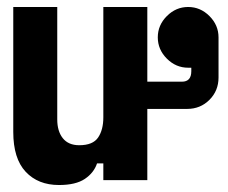

<svg xmlns="http://www.w3.org/2000/svg" viewBox="-20 -516 652 550"><path d="M149 14Q89 14 53.5 -24Q18 -62 18 -138V-496H144V-174Q144 -140 160 -120Q176 -100 207 -100Q246 -100 261 -122Q276 -144 276 -180V-496H402V-282H501Q528 -282 528 -312V-322H519Q484 -322 458 -348Q432 -374 432 -409Q432 -444 458 -470Q484 -496 519 -496Q554 -496 580 -470Q606 -444 606 -409V-294Q606 -256 580 -230Q554 -204 516 -204H402V0H276V-48H258Q249 -21 223 -3.5Q197 14 149 14Z"/></svg>

Font: Space Mono
Style: Bold
Weight: 700
Monospace: yes
Designer: Colophon Foundry + Benjamin Critton
Foundry: Colophon Foundry & Benjamin Critton
Version: Version 1.003; ttfautohint (v1.8.4.7-5d5b)